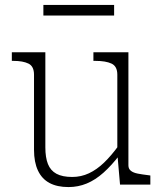

<svg xmlns="http://www.w3.org/2000/svg" viewBox="-20 -749 663 779"><path d="M164 -537V-151Q164 -110 174.5 -83.5Q185 -57 209 -44Q233 -31 273 -31Q309 -31 341 -46Q373 -61 402.5 -89.5Q432 -118 461 -158L465 -120Q433 -78 400 -48.5Q367 -19 332 -4.5Q297 10 258 10Q212 10 181 -6.5Q150 -23 134 -57Q118 -91 118 -141V-446Q118 -480 95.5 -491Q73 -502 34 -502H28V-537ZM501 -537V-78Q501 -64 511 -56Q521 -48 539.5 -44.5Q558 -41 583 -38L590 -37V0H467L456 -126V-130V-446Q456 -480 432.5 -491Q409 -502 367 -502H359V-537ZM156 -729H443V-686H156Z"/></svg>

Font: Roboto Serif Thin
Style: Regular
Weight: 250
Designer: Greg Gazdowicz
Foundry: Commercial Type
Version: Version 1.004